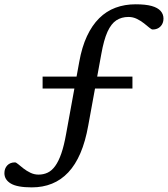

<svg xmlns="http://www.w3.org/2000/svg" viewBox="-68 -726 762 872"><path d="M125.5 -324V-378H533.5V-324ZM76.5 125Q10 125 -19 107.5Q-48 90 -48 60.5Q-48 39 -35 25.2Q-22 11.5 0 11.5Q5 11.5 14.8 19.8Q24.5 28 38.5 39Q52.5 50 70 58.5Q87.5 67 107 67Q129.5 67 148.2 58.2Q167 49.5 182.5 28.2Q198 7 210.5 -29Q223 -65 232.5 -119L292 -445.5Q304 -512.5 327 -561.8Q350 -611 382.5 -643.2Q415 -675.5 456.8 -691Q498.5 -706.5 548 -706.5Q593 -706.5 620.8 -698.8Q648.5 -691 661.5 -676.2Q674.5 -661.5 674.5 -641.5Q674.5 -620 661 -606Q647.5 -592 625.5 -592Q620 -592 610 -600.5Q600 -609 585.8 -620.2Q571.5 -631.5 553.8 -640.2Q536 -649 515.5 -649Q484 -649 460.5 -633.8Q437 -618.5 420.2 -581.8Q403.5 -545 392 -480L333 -157Q320 -83.5 297.2 -30.5Q274.5 22.5 242 57Q209.5 91.5 168 108.2Q126.5 125 76.5 125Z"/></svg>

Font: Newsreader 9pt
Style: Regular
Weight: 400
Designer: Hugues Gentile
Foundry: Production Type
Version: Version 1.003